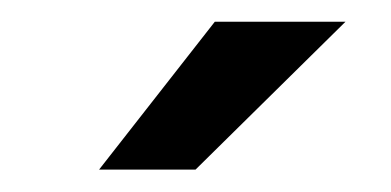

<svg xmlns="http://www.w3.org/2000/svg" viewBox="-20 -721 356 175"><path d="M70.3 -566.4 175.8 -701.2H294.9L158.2 -566.4Z"/></svg>

Font: Sen Medium
Style: Regular
Weight: 500
Designer: Kosal Sen, Philatype
Foundry: Philatype
Version: Version 2.000;gftools[0.9.31]